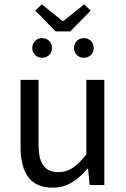

<svg xmlns="http://www.w3.org/2000/svg" viewBox="-20 -855 584 887"><path d="M224 12C291 12 339 -23 384 -76H387L394 0H462V-486H379V-142C334 -85 299 -60 250 -60C186 -60 158 -99 158 -189V-486H75V-178C75 -54 121 12 224 12ZM237 -710H305L399 -806L369 -835L273 -758H269L173 -835L143 -806ZM175 -588C201 -588 220 -608 220 -633C220 -659 201 -679 175 -679C148 -679 129 -659 129 -633C129 -608 148 -588 175 -588ZM367 -588C394 -588 413 -608 413 -633C413 -659 394 -679 367 -679C341 -679 322 -659 322 -633C322 -608 341 -588 367 -588Z"/></svg>

Font: DAIFUKU Sans
Style: Regular
Weight: 400
Designer: Original font ‘Source Han Sans JP’ : Paul D. Hunt
Foundry: Daifuku
Version: Version 1.000